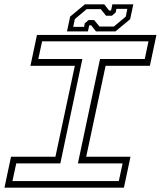

<svg xmlns="http://www.w3.org/2000/svg" viewBox="-30 -860 736 880"><path d="M-9.5 0 20.5 -141.5H224L313 -558.5H109.5L139.5 -700H687L657 -558.5H454L365 -141.5H568L538 0ZM27 -30H514.5L532 -111H327L428.5 -589.5H633.5L650.5 -670.5H163L145.5 -589.5H347.5L246.5 -111H44.5ZM277 -716 291.5 -784 359 -840H448L470 -812H479L485 -840H581L566.5 -772L499 -716H410L388 -744H379L373 -716ZM305.5 -737H355.5L358.5 -753L376 -768H401.5L426 -738.5H492L546.5 -784L553.5 -819.5H503.5L500.5 -803.5L483 -788H456L432 -818H367L313 -772.5Z"/></svg>

Font: Tourney Expanded Light
Style: Italic
Weight: 300
Width: 7
Italic angle: -12°
Designer: Tyler Finck
Foundry: Etcetera Type Co
Version: Version 1.010; ttfautohint (v1.8.3)